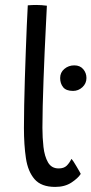

<svg xmlns="http://www.w3.org/2000/svg" viewBox="-20 -736 368 774"><path d="M274.5 -369.5Q246.5 -369.5 234.5 -384.5Q222.5 -399.5 222.5 -421.5Q222.5 -444 239.5 -458.2Q256.5 -472.5 279.5 -472.5Q302.5 -472.5 315.5 -457.2Q328.5 -442 328.5 -421.5Q328.5 -399.5 312.2 -384.5Q296 -369.5 274.5 -369.5ZM305.5 -35Q295 -18 268.2 -0.2Q241.5 17.5 202.5 17.5Q146.5 17.5 119.5 -13.5Q92.5 -44.5 84.5 -98.2Q76.5 -152 76.5 -220.5Q76.5 -261 77.5 -312Q78.5 -363 80.2 -419Q82 -475 84 -529.8Q86 -584.5 88 -632.2Q90 -680 92 -714.5Q110.5 -716 126 -716Q137 -716 147.8 -715.2Q158.5 -714.5 169 -713Q167.5 -680 165 -631.8Q162.5 -583.5 160 -527.8Q157.5 -472 155.5 -415.2Q153.5 -358.5 152.2 -308.2Q151 -258 151 -221Q151 -181.5 155.2 -143.8Q159.5 -106 173.5 -81.5Q187.5 -57 216.5 -57Q237.5 -57 248.8 -68Q260 -79 268 -95.5Q271.5 -92 277 -83.8Q282.5 -75.5 288.5 -65Q294.5 -54.5 299.5 -46.2Q304.5 -38 305.5 -35Z"/></svg>

Font: Grandstander Thin Light
Style: Regular
Weight: 300
Version: Version 1.200